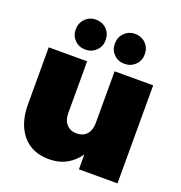

<svg xmlns="http://www.w3.org/2000/svg" viewBox="-141 -913 978 1038"><g transform="rotate(20 348.5 -394.0)"><path d="M647 -564V0H425V-86Q399 -46 355.5 -21Q312 4 252 4Q155 4 100.5 -61Q46 -126 46 -237V-564H267V-265Q267 -225 288.5 -201.5Q310 -178 346 -178Q383 -178 404 -201.5Q425 -225 425 -265V-564ZM235 -620Q199 -620 174.5 -644.5Q150 -669 150 -705Q150 -742 174.5 -767Q199 -792 235 -792Q273 -792 297.5 -767.5Q322 -743 322 -705Q322 -669 297 -644.5Q272 -620 235 -620ZM460 -620Q424 -620 399.5 -644.5Q375 -669 375 -705Q375 -742 399.5 -767Q424 -792 460 -792Q498 -792 522.5 -767.5Q547 -743 547 -705Q547 -669 522 -644.5Q497 -620 460 -620Z"/></g></svg>

Font: Fz Poppins Black
Style: Regular
Weight: 900
Designer: Ninad Kale (Devanagari), Jonny Pinhorn (Latin)
Foundry: Indian Type Foundry
Version: Vit hóa bi Vntype.Com & FontZin.Com